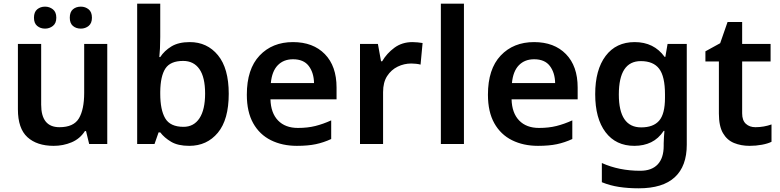

<svg xmlns="http://www.w3.org/2000/svg" viewBox="-20 -780 4227 1040"><path d="M561 -542V0H463L446 -70H440Q413 -28 367.5 -9Q322 10 271 10Q180 10 128.5 -37Q77 -84 77 -188V-542H203V-213Q203 -91 302 -91Q379 -91 407.5 -139Q436 -187 436 -277V-542ZM164 -684Q164 -715 181.5 -729.5Q199 -744 224 -744Q248 -744 266.5 -729.5Q285 -715 285 -684Q285 -654 266.5 -639.5Q248 -625 224 -625Q199 -625 181.5 -639.5Q164 -654 164 -684ZM358 -684Q358 -715 375 -729.5Q392 -744 418 -744Q442 -744 460 -729.5Q478 -715 478 -684Q478 -654 460 -639.5Q442 -625 418 -625Q392 -625 375 -639.5Q358 -654 358 -684Z M848 -580Q848 -548 846.5 -518Q845 -488 843 -471H848Q870 -505 908.5 -528.5Q947 -552 1008 -552Q1102 -552 1160.5 -481Q1219 -410 1219 -272Q1219 -132 1160 -61Q1101 10 1005 10Q944 10 907 -12Q870 -34 848 -63H839L817 0H723V-760H848ZM972 -450Q903 -450 876 -409Q849 -368 848 -283V-272Q848 -185 875 -139Q902 -93 974 -93Q1030 -93 1060.5 -139.5Q1091 -186 1091 -273Q1091 -362 1060 -406Q1029 -450 972 -450Z M1567 -552Q1676 -552 1739.5 -487Q1803 -422 1803 -306V-242H1445Q1447 -168 1486 -127.5Q1525 -87 1594 -87Q1646 -87 1688 -97.5Q1730 -108 1774 -128V-27Q1733 -8 1690.5 1Q1648 10 1588 10Q1509 10 1447.5 -20.5Q1386 -51 1351.5 -112.5Q1317 -174 1317 -267Q1317 -406 1386 -479Q1455 -552 1567 -552ZM1567 -459Q1516 -459 1484.5 -426.5Q1453 -394 1447 -330H1681Q1680 -386 1652.5 -422.5Q1625 -459 1567 -459Z M2214 -552Q2226 -552 2242 -550.5Q2258 -549 2269 -547L2258 -430Q2248 -433 2233.5 -434.5Q2219 -436 2208 -436Q2169 -436 2134 -419Q2099 -402 2077 -368Q2055 -334 2055 -281V0H1930V-542H2027L2044 -448H2050Q2075 -491 2116.5 -521.5Q2158 -552 2214 -552Z M2493 0H2368V-760H2493Z M2873 -552Q2982 -552 3045.5 -487Q3109 -422 3109 -306V-242H2751Q2753 -168 2792 -127.5Q2831 -87 2900 -87Q2952 -87 2994 -97.5Q3036 -108 3080 -128V-27Q3039 -8 2996.5 1Q2954 10 2894 10Q2815 10 2753.5 -20.5Q2692 -51 2657.5 -112.5Q2623 -174 2623 -267Q2623 -406 2692 -479Q2761 -552 2873 -552ZM2873 -459Q2822 -459 2790.5 -426.5Q2759 -394 2753 -330H2987Q2986 -386 2958.5 -422.5Q2931 -459 2873 -459Z M3418 -552Q3522 -552 3580 -472H3584L3596 -542H3700V4Q3700 120 3635 180Q3570 240 3440 240Q3382 240 3333 232.5Q3284 225 3240 207V103Q3333 145 3448 145Q3510 145 3542.5 110.5Q3575 76 3575 10V-4Q3575 -19 3576.5 -39Q3578 -59 3579 -71H3575Q3547 -29 3507 -9.5Q3467 10 3416 10Q3316 10 3260 -64Q3204 -138 3204 -270Q3204 -402 3260.5 -477Q3317 -552 3418 -552ZM3451 -449Q3332 -449 3332 -268Q3332 -90 3453 -90Q3519 -90 3550.5 -126.5Q3582 -163 3582 -250V-269Q3582 -366 3550.5 -407.5Q3519 -449 3451 -449Z M4072 -91Q4095 -91 4117.5 -95Q4140 -99 4159 -106V-12Q4139 -2 4107 4Q4075 10 4040 10Q3994 10 3956 -5.5Q3918 -21 3896 -59Q3874 -97 3874 -165V-447H3801V-502L3881 -546L3921 -661H4000V-542H4154V-447H4000V-166Q4000 -128 4020 -109.5Q4040 -91 4072 -91Z"/></svg>

Font: Noto Sans Medefaidrin SemiBold
Style: Regular
Weight: 600
Designer: Dalton Maag Ltd
Foundry: Dalton Maag Ltd
Version: Version 1.002; ttfautohint (v1.8.4.7-5d5b)